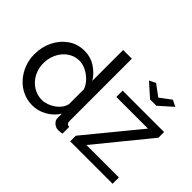

<svg xmlns="http://www.w3.org/2000/svg" viewBox="-126 -1047 1373 1373"><g transform="rotate(45 561.0 -360.0)"><path d="M274 -531Q337 -531 387 -498Q437 -465 465 -418V-730H553V-100Q553 -84 559.5 -76.5Q566 -69 581 -68V0Q556 4 542 4Q516 4 496.5 -14Q477 -32 477 -54V-98Q446 -48 394 -19Q342 10 286 10Q232 10 186.5 -11.5Q141 -33 107.5 -71Q74 -109 55.5 -157.5Q37 -206 37 -260Q37 -334 67.5 -395.5Q98 -457 151.5 -494Q205 -531 274 -531ZM465 -333Q453 -367 426 -394.5Q399 -422 365.5 -438.5Q332 -455 299 -455Q260 -455 228.5 -438.5Q197 -422 174.5 -394.5Q152 -367 140 -332Q128 -297 128 -259Q128 -220 141.5 -185Q155 -150 179.5 -123Q204 -96 236.5 -81Q269 -66 307 -66Q331 -66 356.5 -75Q382 -84 405 -100Q428 -116 444 -137.5Q460 -159 465 -183ZM659 -57 988 -458H668V-522H1087V-465L760 -64H1088V0H659ZM798 -730 883 -667 968 -730 1016 -706 915 -616H851L750 -706Z"/></g></svg>

Font: YasnoRaleway Medium
Style: Regular
Weight: 500
Designer: Matt McInerney, Pablo Impallari, Rodrigo Fuenzalida
Foundry: Matt McInerney, Pablo Impallari, Rodrigo Fuenzalida
Version: Version 4.026